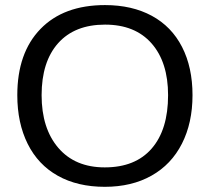

<svg xmlns="http://www.w3.org/2000/svg" viewBox="-20 -718 818 748"><path d="M730 -347.2Q730 -239.3 688.7 -158.2Q647.5 -77.1 570.3 -33.7Q493.2 9.8 388.2 9.8Q282.2 9.8 205.3 -33.2Q128.4 -76.2 87.9 -157.5Q47.4 -238.8 47.4 -347.2Q47.4 -512.2 137.7 -605.2Q228 -698.2 389.2 -698.2Q494.1 -698.2 571.3 -656.5Q648.4 -614.7 689.2 -535.2Q730 -455.6 730 -347.2ZM634.8 -347.2Q634.8 -475.6 570.6 -548.8Q506.3 -622.1 389.2 -622.1Q271 -622.1 206.5 -549.8Q142.1 -477.5 142.1 -347.2Q142.1 -217.8 207.3 -141.8Q272.5 -65.9 388.2 -65.9Q507.3 -65.9 571 -139.4Q634.8 -212.9 634.8 -347.2Z"/></svg>

Font: Arial
Style: Regular
Weight: 400
Designer: Steve Matteson
Foundry: Ascender Corporation
Version: Version 2.00.3